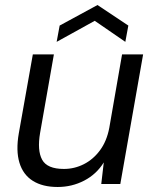

<svg xmlns="http://www.w3.org/2000/svg" viewBox="-20 -734 616 766"><path d="M210 12Q150 12 111 -12.5Q72 -37 57.5 -85Q43 -133 55 -202L111 -517H195L140 -204Q128 -134 148 -97Q168 -60 235 -60Q277 -60 314.5 -79Q352 -98 379 -134.5Q406 -171 416 -224L467 -517H551L460 0H384L394 -86Q365 -39 316 -13.5Q267 12 210 12ZM206 -567 218 -632 369 -714 492 -632 480 -567 358 -651Z"/></svg>

Font: DM Sans 11pt
Style: Italic
Weight: 400
Italic angle: -10°
Version: Version 4.004;gftools[0.9.30]